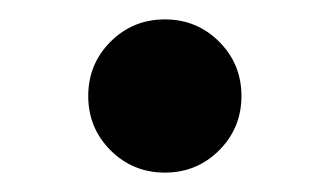

<svg xmlns="http://www.w3.org/2000/svg" viewBox="-20 -407 340 198"><path d="M229 -308Q229 -275 206 -252Q183 -229 150 -229Q117 -229 94 -252Q71 -275 71 -308Q71 -341 94 -364Q117 -387 150 -387Q183 -387 206 -364Q229 -341 229 -308Z"/></svg>

Font: Kaisei HarunoUmi Medium
Style: Regular
Weight: 500
Designer: Font-Kai, 金井和夫
Foundry: KAZUO KANAI
Version: Version 5.003